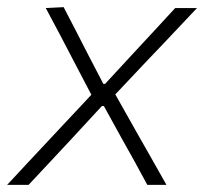

<svg xmlns="http://www.w3.org/2000/svg" viewBox="-39 -517 572 537"><path d="M-19 0Q11.5 -33 34.5 -57.5Q57.5 -82 78 -104Q98 -125.5 121.5 -150.5L216.5 -252L166.5 -347.5Q146.5 -386 130 -417.5Q113 -449 89 -494.5L139 -497Q158.5 -460 174 -429.5Q189.5 -399 205.5 -368L250 -282.5H255L334 -368Q364.5 -401 391.5 -430Q418 -458.5 451 -494.5H512Q481.5 -462.5 460 -439.5Q438.5 -416.5 419 -396Q399.5 -375.5 376 -351L283.5 -253L341.5 -150Q362 -114 381 -80.5Q400 -46.5 426.5 0H373Q354 -35 338.5 -63.5Q322.5 -91.5 303 -127L251.5 -220.5H246L161.5 -129Q129 -94.5 101.8 -65Q74.5 -35.5 41 0Z"/></svg>

Font: Heraclito ExtraLight
Style: Italic
Weight: 200
Italic angle: -12°
Designer: Kostas Bartsokas (font) & Cristiano Sobral (main changes)
Foundry: Kostas Bartsokas (font) & Cristiano Sobral (main changes)
Version: Version 1.00;July 8, 2020;FontCreator 13.0.0.2655 64-bit